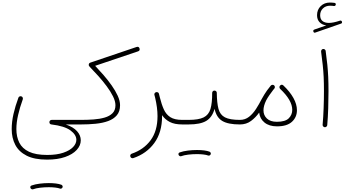

<svg xmlns="http://www.w3.org/2000/svg" viewBox="-20 -965 2660 1482"><path d="M70.3 31.7Q70.3 -24.9 84.2 -85.7Q98.1 -146.5 122.1 -210.9Q124.5 -217.8 131.3 -220.7Q138.2 -223.6 145 -221.2Q151.9 -219.2 155 -212.2Q158.2 -205.1 155.8 -198.2Q133.3 -136.2 119.9 -77.9Q106.4 -19.5 106.4 31.2Q106.4 90.8 128.9 136Q151.4 181.2 203.6 206.1Q255.9 231 344.2 231Q418.5 231 468.5 213.9Q518.6 196.8 543.9 170.2Q569.3 143.6 569.3 114.3Q569.3 75.2 523.7 41.5Q478 7.8 377 -4.4Q362.8 -5.9 361.3 -21Q360.8 -28.8 366 -34.2Q371.1 -39.6 378.9 -39.6H605.5Q623.5 -39.6 623.5 -22Q623.5 -4.4 605.5 -4.4H487.3Q545.4 15.1 574.5 47.4Q603.5 79.6 603.5 117.7Q603.5 158.2 572 192.4Q540.5 226.6 482.4 246.8Q424.3 267.1 343.3 267.1Q246.1 267.1 186 236.8Q126 206.5 98.1 153.3Q70.3 100.1 70.3 31.7ZM214.8 485.8Q210.4 470.7 225.1 466.3Q251 457 286.6 452.6Q322.3 448.2 356.9 448.2Q386.2 448.2 411.6 451.4Q437 454.6 454.6 461.4Q460.4 464.4 462.9 470.7Q465.3 477.1 461.9 482.9Q459 487.8 453.9 490.2Q448.7 492.7 443.4 490.7Q429.2 485.4 406 482.7Q382.8 480 356.9 480Q322.8 480 289.8 483.9Q256.8 487.8 234.9 496.1Q228.5 498 222.9 494.6Q217.3 491.2 214.8 485.8Z M587.9 -22Q587.9 -39.6 605.5 -39.6Q654.8 -39.6 702.1 -43Q749.5 -46.4 787.6 -57.4Q825.7 -68.4 848.4 -91.1Q871.1 -113.8 871.1 -152.3Q871.1 -183.1 852.3 -221.2Q833.5 -259.3 803.2 -299.8Q772.9 -340.3 738.8 -378.4Q704.6 -416.5 673.8 -447.8Q669.9 -452.1 667.5 -455.8Q665 -459.5 665 -464.4Q665 -478 678.2 -481.9L1033.2 -602.1Q1051.8 -608.4 1057.1 -590.8Q1062 -573.7 1044.9 -568.4L714.4 -457Q745.6 -424.3 779.3 -385.5Q813 -346.7 841.8 -305.9Q870.6 -265.1 888.7 -225.8Q906.7 -186.5 906.7 -152.8Q906.7 -104.5 881.8 -75.2Q856.9 -45.9 814.5 -30.5Q772 -15.1 718 -9.8Q664.1 -4.4 605.5 -4.4Q598.1 -4.4 593 -9.5Q587.9 -14.6 587.9 -22Z M1171.9 -232.4Q1170.4 -237.3 1172.4 -242.2Q1173.8 -246.6 1177.7 -250Q1181.2 -252.9 1185.5 -253.9Q1188.5 -254.4 1190.9 -253.9Q1203.6 -253.4 1207 -240.7Q1210.4 -226.6 1213.9 -212.9Q1227.1 -159.2 1244.6 -120.4Q1262.2 -81.5 1294.9 -60.5Q1327.6 -39.6 1386.7 -39.6H1387.2Q1404.8 -39.6 1404.8 -22Q1404.8 -4.4 1387.2 -4.4H1386.7Q1327.6 -4.4 1290.8 -23.4Q1253.9 -42.5 1231 -76.2Q1231 -72.3 1231 -68.4Q1231 57.1 1170.9 139.2Q1110.8 221.2 1008.8 255.4Q1001 257.8 994.6 254.2Q988.3 250.5 986.3 244.1Q983.4 235.8 987.1 229.5Q990.7 223.1 997.1 221.2Q1088.9 189.9 1142.3 117.9Q1195.8 45.9 1195.8 -68.4Q1195.8 -101.1 1191.2 -136.5Q1186.5 -171.9 1177.7 -210Q1175.3 -219.7 1171.9 -232.4Z M1369.1 -22Q1369.1 -29.8 1374.5 -34.7Q1379.9 -39.6 1387.2 -39.6H1436Q1454.1 -39.6 1454.1 -22Q1454.1 -4.4 1436 -4.4H1387.2Q1379.9 -4.4 1374.5 -9.5Q1369.1 -14.6 1369.1 -22Z M1418 -22Q1418 -29.8 1423.3 -34.7Q1428.7 -39.6 1436 -39.6Q1512.7 -39.6 1551.8 -58.8Q1590.8 -78.1 1604.5 -123.8Q1618.2 -169.4 1617.7 -248.5Q1618.2 -256.8 1623.8 -261.7Q1629.4 -266.6 1637.2 -265.6Q1644 -265.1 1648.9 -260Q1653.8 -254.9 1653.3 -247.6Q1654.3 -169.9 1666.5 -124.3Q1678.7 -78.6 1716.6 -59.1Q1754.4 -39.6 1831.5 -39.6H1832Q1849.6 -39.6 1849.6 -22Q1849.6 -4.4 1832 -4.4H1831.5Q1740.7 -4.4 1695.6 -31.5Q1650.4 -58.6 1636.2 -125Q1618.2 -59.6 1572.3 -32Q1526.4 -4.4 1436 -4.4Q1428.7 -4.4 1423.3 -9.5Q1418 -14.6 1418 -22ZM1358.4 230.5Q1354 215.3 1368.7 210.9Q1394.5 201.7 1430.2 197.3Q1465.8 192.9 1500.5 192.9Q1529.8 192.9 1555.2 196Q1580.6 199.2 1598.1 206.1Q1604 209 1606.4 215.3Q1608.9 221.7 1605.5 227.5Q1602.5 232.4 1597.4 234.9Q1592.3 237.3 1586.9 235.4Q1572.8 230 1549.6 227.3Q1526.4 224.6 1500.5 224.6Q1466.3 224.6 1433.3 228.5Q1400.4 232.4 1378.4 240.7Q1372.1 242.7 1366.5 239.3Q1360.8 235.8 1358.4 230.5Z M1814.5 -22Q1814.5 -39.6 1832 -39.6Q1872.1 -39.6 1902.3 -63.5Q1932.6 -87.4 1956.3 -124.3Q1980 -161.1 1999.5 -199.7Q2008.3 -216.8 2020.5 -235.8Q2039.1 -266.6 2065.9 -298.8Q2067.9 -301.3 2069.8 -303.7Q2070.8 -304.7 2071.8 -305.7Q2076.7 -310.1 2083.7 -310.3Q2090.8 -310.5 2095.7 -306.2Q2101.1 -301.3 2101.6 -293.9Q2102.1 -286.6 2097.2 -280.8Q2092.8 -275.9 2088.9 -271Q2075.2 -253.4 2060.1 -231.7Q2044.9 -210 2034.2 -189.5Q2013.7 -147.5 2013.7 -113.3Q2013.7 -75.2 2040.3 -50Q2066.9 -24.9 2117.2 -24.9Q2182.1 -24.9 2209 -52Q2235.8 -79.1 2235.8 -117.2Q2235.8 -190.9 2142.6 -278.8Q2137.2 -284.2 2137 -291.7Q2136.7 -299.3 2141.6 -304.2Q2154.8 -317.4 2167.5 -305.2Q2218.3 -256.8 2245.1 -208.3Q2272 -159.7 2272 -114.3Q2272 -60.5 2233.6 -25.1Q2195.3 10.3 2118.2 10.3Q2057.6 10.3 2021.5 -19.3Q1985.4 -48.8 1980.5 -96.2Q1954.1 -58.6 1917.7 -31.5Q1881.3 -4.4 1832 -4.4Q1824.7 -4.4 1819.6 -9.5Q1814.5 -14.6 1814.5 -22Z M2398.9 -721.2Q2395 -731.9 2406.2 -736.8L2498.5 -769Q2466.8 -772.9 2447 -793.2Q2427.2 -813.5 2427.2 -847.7Q2427.2 -890.1 2455.3 -917.7Q2483.4 -945.3 2526.4 -945.3Q2533.7 -945.3 2544.2 -944.6Q2554.7 -943.8 2561.5 -942.9Q2572.8 -940.9 2571.8 -930.2Q2571.8 -925.3 2567.6 -921.6Q2563.5 -918 2558.1 -918.5Q2553.2 -919.4 2543.7 -920.2Q2534.2 -920.9 2527.8 -920.9Q2494.1 -920.9 2472.7 -900.1Q2451.2 -879.4 2451.2 -847.2Q2451.2 -817.4 2469.2 -802.7Q2487.3 -788.1 2518.6 -788.1Q2552.2 -788.1 2604.5 -805.7Q2609.9 -807.6 2614 -804.7Q2618.2 -801.8 2619.6 -797.4Q2622.1 -785.6 2612.3 -782.7L2414.6 -713.9Q2403.3 -709 2398.9 -721.2ZM2458.5 -566.9Q2458 -574.2 2462.4 -580.3Q2466.8 -586.4 2474.1 -586.9Q2481 -587.9 2487.1 -583.3Q2493.2 -578.6 2493.7 -571.8Q2502 -512.2 2506.6 -465.6Q2511.2 -418.9 2513.4 -371.3Q2515.6 -323.7 2515.6 -260.3Q2515.6 -198.2 2513.4 -129.2Q2511.2 -60.1 2505.9 1Q2505.4 7.8 2499.5 12.7Q2493.7 17.6 2486.3 17.1Q2479.5 16.1 2474.6 10.7Q2469.7 5.4 2470.2 -2Q2475.6 -62 2478 -131.1Q2480.5 -200.2 2480.5 -261.7Q2480.5 -323.7 2478.3 -370.1Q2476.1 -416.5 2471.2 -462.2Q2466.3 -507.8 2458.5 -566.9Z"/></svg>

Font: Mikhak ExtraLight
Style: Regular
Weight: 200
Designer: Amin Abedi
Version: Version 3.3